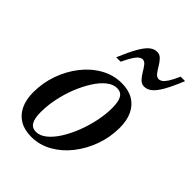

<svg xmlns="http://www.w3.org/2000/svg" viewBox="-203 -788 899 899"><g transform="rotate(45 246.0 -338.5)"><path d="M289.5 -467Q335 -467 366.2 -448.5Q397.5 -430 414 -395.5Q430.5 -361 430.5 -312.5Q430.5 -250 409.8 -192.2Q389 -134.5 352.8 -88.5Q316.5 -42.5 268.8 -15.8Q221 11 167 11Q122 11 90.5 -7.5Q59 -26 42.5 -60.8Q26 -95.5 26 -143.5Q26 -206 46.5 -263.8Q67 -321.5 103.2 -367.5Q139.5 -413.5 187.2 -440.2Q235 -467 289.5 -467ZM166.5 -21Q191.5 -21 216.8 -41Q242 -61 264 -95.5Q286 -130 303 -173Q320 -216 330 -262.8Q340 -309.5 340 -353.5Q340 -396 328 -415.5Q316 -435 290 -435Q264.5 -435 239.5 -415Q214.5 -395 192.5 -360.5Q170.5 -326 153.2 -283Q136 -240 126.2 -193.2Q116.5 -146.5 116.5 -102.5Q116.5 -60.5 128.5 -40.8Q140.5 -21 166.5 -21ZM492 -683Q468 -624 448.5 -590.2Q429 -556.5 411.5 -542.8Q394 -529 374.5 -529Q357.5 -529 345 -541.8Q332.5 -554.5 322.5 -571.8Q312.5 -589 302.5 -602Q292.5 -615 280 -615Q271 -615 261.8 -608.2Q252.5 -601.5 241.2 -584.2Q230 -567 214.5 -534H185Q210 -593 229.2 -626.5Q248.5 -660 266 -674Q283.5 -688 303 -688Q320 -688 332.5 -675Q345 -662 354.8 -645Q364.5 -628 374.8 -615Q385 -602 398 -602Q407 -602 416.2 -608.5Q425.5 -615 436.8 -632.5Q448 -650 462.5 -683Z"/></g></svg>

Font: Newsreader 36pt Medium
Style: Italic
Weight: 500
Italic angle: -17°
Designer: Hugues Gentile
Foundry: Production Type
Version: Version 1.003